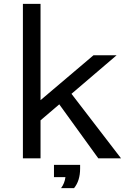

<svg xmlns="http://www.w3.org/2000/svg" viewBox="-20 -850 670 990"><path d="M98.1 -33.7V-830.1H189V-333.5L461.9 -564.9H581.1L348.6 -366.2L604 -33.7H486.8L285.6 -312L189 -229.5V-33.7ZM294.9 120.1Q313.5 94.7 317.4 63.5H258.3V0H393.1V19.5Q393.1 81.5 361.8 120.1Z"/></svg>

Font: FORM UDPGothic
Style: Regular
Weight: 400
Foundry: Pronama LLC
Version: Version 1.05101